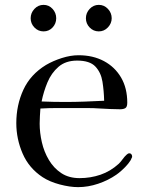

<svg xmlns="http://www.w3.org/2000/svg" viewBox="-20 -765 585 789"><path d="M408 -351Q407 -392 401 -429.5Q395 -467 372 -491.5Q349 -516 297 -516Q250 -516 220.5 -490.5Q191 -465 175 -426.5Q159 -388 151 -348Q176 -347 200 -346.5Q224 -346 248 -346Q288 -346 328 -347.5Q368 -349 408 -351ZM523 -122Q523 -117 521 -116Q518 -106 506.5 -92Q495 -78 481 -65.5Q467 -53 458 -47Q425 -24 383.5 -10Q342 4 301 4Q267 4 225.5 -7Q184 -18 155 -37Q99 -74 73 -134Q47 -194 47 -259Q47 -333 76 -396Q105 -459 169 -498Q198 -515 234 -526.5Q270 -538 303 -538Q362 -538 407 -514Q452 -490 477.5 -446.5Q503 -403 503 -343Q503 -326 495.5 -321Q488 -316 473 -316Q453 -316 433 -317Q413 -318 393 -319Q365 -321 337.5 -321Q310 -321 282 -321Q248 -321 214 -321Q180 -321 146 -319Q145 -303 144 -288Q143 -273 143 -257Q143 -220 152 -180.5Q161 -141 181 -107.5Q201 -74 232 -53.5Q263 -33 307 -33Q352 -33 393 -47Q434 -61 468 -92Q477 -101 484.5 -111.5Q492 -122 501 -130Q506 -135 512 -135Q517 -135 520 -131Q523 -127 523 -122ZM211 -690Q211 -668 196 -652Q181 -636 159 -636Q137 -636 121.5 -652Q106 -668 106 -690Q106 -712 121.5 -728.5Q137 -745 159 -745Q181 -745 196 -728.5Q211 -712 211 -690ZM439 -690Q439 -669 423.5 -652.5Q408 -636 386 -636Q364 -636 348.5 -652Q333 -668 333 -690Q333 -712 348.5 -728.5Q364 -745 386 -745Q408 -745 423.5 -728.5Q439 -712 439 -690Z"/></svg>

Font: Kaisei Decol
Style: Regular
Weight: 400
Designer: Font-Kai, 金井和夫
Foundry: KAZUO KANAI
Version: Version 5.003